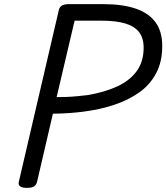

<svg xmlns="http://www.w3.org/2000/svg" viewBox="-20 -895 805 929"><path d="M111 14Q64 14 71 -15L265 -848Q269 -862 280.5 -868.5Q292 -875 314 -875H479Q574 -875 637.5 -853Q701 -831 733 -786.5Q765 -742 765 -673Q765 -596 735.5 -540.5Q706 -485 654 -448Q602 -411 533 -388Q464 -365 385 -355Q348 -350 308.5 -347.5Q269 -345 236 -345L159 -14Q155 0 144.5 7Q134 14 111 14ZM254 -425Q277 -425 302.5 -426Q328 -427 354 -429.5Q380 -432 405 -435Q487 -449 547.5 -477Q608 -505 641.5 -551Q675 -597 675 -664Q675 -711 653 -739.5Q631 -768 586 -781.5Q541 -795 469 -795H341Z"/></svg>

Font: Playwrite AT
Style: Italic
Weight: 400
Italic angle: -13.0072°
Designer: Veronika Burian, José Scaglione
Foundry: TypeTogether
Version: Version 1.002